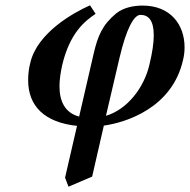

<svg xmlns="http://www.w3.org/2000/svg" viewBox="-20 -466 715 723"><path d="M238 237 327 199 371 7C456 -5 628 -60 669 -239C673 -255 675 -271 675 -288C675 -372 623 -445 517 -445C484 -445 446 -438 418 -416C365 -372 348.2 -331 332 -261L278 -27C225 -41 204 -84 204 -141C204 -166 208 -192 214 -220C243 -343 300 -387 340 -414L319 -446C258 -419 120 -343 94 -229C88 -206 86 -184 86 -164C86 -66 148 -5 270 8L225 203ZM543 -224C523 -135 458 -53 379 -30L430 -248C455.7 -357.8 484 -410 509 -410C540 -410 559 -388 559 -333C559 -305 554 -270 543 -224Z"/></svg>

Font: Linux Libertine O
Style: Bold Italic
Weight: 700
Italic angle: -11.5°
Designer: Philipp H. Poll
Foundry: Philipp H. Poll
Version: Version 4.1.0